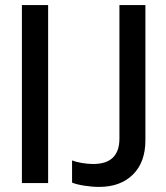

<svg xmlns="http://www.w3.org/2000/svg" viewBox="-20 -719 653 754"><path d="M66 -699H169V0H66ZM263 -2V-89Q278 -83 301.5 -79Q325 -75 346 -75Q449 -75 449 -175V-699H551V-168Q551 -82 502 -33.5Q453 15 369 15Q341 15 310 10Q279 5 263 -2Z"/></svg>

Font: Prompt
Style: Regular
Weight: 400
Designer: Katatrad Team
Foundry: CadsonDemak
Version: Version 1.001